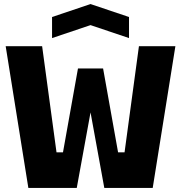

<svg xmlns="http://www.w3.org/2000/svg" viewBox="-20 -928 894 948"><path d="M120 0 8 -700H188L259 -176H291L365 -590H489L563 -176H595L666 -700H846L734 0H495L427 -373L359 0ZM237 -740V-844L427 -908L617 -844V-740L427 -804Z"/></svg>

Font: Tektur
Style: Bold
Weight: 700
Designer: Adam Jagosz
Foundry: Adam Jagosz
Version: Version 1.005;gftools[0.9.30]